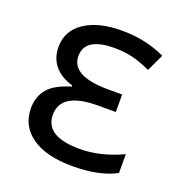

<svg xmlns="http://www.w3.org/2000/svg" viewBox="-106 -637 695 739"><g transform="rotate(20 241.5 -268.0)"><path d="M272.9 -62Q357.4 -62 446.8 -104V-26.9Q378.9 9.8 269.5 9.8Q160.2 9.8 101.6 -32Q43 -73.7 43 -146Q43 -194.3 70.6 -226.3Q98.1 -258.3 162.1 -276.9V-282.2Q113.8 -295.9 87.9 -327.1Q62 -358.4 62 -403.8Q62 -469.7 118.4 -507.8Q174.8 -545.9 271.5 -545.9Q368.2 -545.9 449.2 -507.8L416 -438Q367.7 -459.5 335.4 -466.3Q303.2 -473.1 267.1 -473.1Q146 -473.1 146 -397Q146 -314.9 298.8 -314.9H355V-243.2H282.2Q130.9 -243.2 130.9 -150.9Q130.9 -62 272.9 -62Z"/></g></svg>

Font: NotoSans
Style: Regular
Weight: 400
Designer: Monotype Design team
Foundry: Monotype Imaging Inc.
Version: Version 1.04